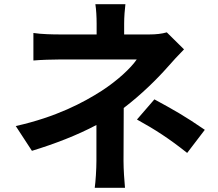

<svg xmlns="http://www.w3.org/2000/svg" viewBox="-20 -837 1040 914"><path d="M774 -683C750 -676 722 -673 691 -673H571V-725C571 -756 574 -793 577 -817H434C438 -792 440 -756 440 -725V-673H267C232 -673 177 -674 139 -680V-549C170 -552 233 -554 269 -554H631C602 -512 540 -454 463 -404C377 -349 248 -280 55 -237L132 -119C240 -152 347 -193 439 -242V-71C439 -31 435 29 431 57H575C572 26 568 -31 568 -71C568 -134 569 -243 569 -323C652 -386 728 -461 779 -519C800 -543 831 -577 856 -602ZM632 -268C719 -220 784 -178 871 -109L955 -219C859 -285 807 -314 715 -364Z"/></svg>

Font: Noto Sans Mono CJK JP Bold
Style: Regular
Weight: 700
Designer: Ryoko NISHIZUKA (kana & ideographs); Paul D. Hunt (Latin, Greek & Cyrillic); Wenlong ZHANG (bopomofo); Sandoll Communica
Foundry: Adobe Systems Incorporated
Version: Version 1.004;PS 1.004;hotconv 1.0.82;makeotf.lib2.5.63406